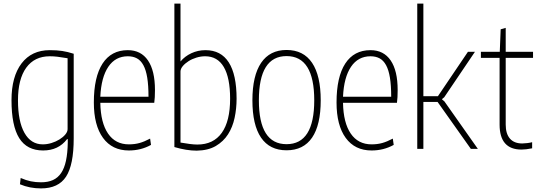

<svg xmlns="http://www.w3.org/2000/svg" viewBox="-20 -828 2994 1068"><path d="M208 220Q145 220 91 197L95 162Q125 175 151.5 180.5Q178 186 208 186Q247 186 274.5 173.5Q302 161 320 134.5Q338 108 347 66Q356 24 357 -35V-54H353Q305 9 220 9Q130 9 87 -59.5Q44 -128 44 -271Q44 -402 100 -475.5Q156 -549 257 -549Q296 -549 326 -544.5Q356 -540 390 -529V-58Q390 89 347.5 154.5Q305 220 208 220ZM218 -25Q242 -25 266.5 -32.5Q291 -40 311 -52.5Q331 -65 343.5 -80Q356 -95 356 -110V-504Q320 -510 299 -512.5Q278 -515 257 -515Q172 -515 126 -451.5Q80 -388 80 -270Q80 -153 116 -89Q152 -25 218 -25Z M697 9Q604 9 553 -61Q502 -131 502 -258Q502 -400 550.5 -474.5Q599 -549 691 -549Q764 -549 803 -492Q842 -435 842 -327Q842 -303 841 -287.5Q840 -272 838 -256H538Q540 -145 581 -85Q622 -25 697 -25Q729 -25 756 -32.5Q783 -40 815 -57L820 -22Q764 9 697 9ZM691 -515Q622 -515 582.5 -456.5Q543 -398 538 -290H806Q806 -353 799 -396Q792 -439 777.5 -465.5Q763 -492 741.5 -503.5Q720 -515 691 -515Z M1074 10Q1018 10 950 -10V-808H984V-486Q1008 -515 1044.5 -532Q1081 -549 1123 -549Q1209 -549 1252.5 -481Q1296 -413 1296 -279Q1296 -224 1285 -172.5Q1274 -121 1248.5 -81Q1223 -41 1180.5 -16Q1138 9 1074 10ZM1078 -24Q1167 -24 1213.5 -89Q1260 -154 1260 -279Q1260 -395 1225 -455Q1190 -515 1121 -515Q1097 -515 1072.5 -507.5Q1048 -500 1028.5 -487.5Q1009 -475 996.5 -460Q984 -445 984 -430V-35Q1013 -30 1036.5 -27Q1060 -24 1078 -24Z M1574 8Q1480 8 1432 -62.5Q1384 -133 1384 -270Q1384 -407 1432.5 -478.5Q1481 -550 1574 -550Q1668 -550 1716 -478.5Q1764 -407 1764 -270Q1764 -133 1716 -62.5Q1668 8 1574 8ZM1574 -26Q1728 -26 1728 -270Q1728 -516 1574 -516Q1420 -516 1420 -270Q1420 -26 1574 -26Z M2047 9Q1954 9 1903 -61Q1852 -131 1852 -258Q1852 -400 1900.5 -474.5Q1949 -549 2041 -549Q2114 -549 2153 -492Q2192 -435 2192 -327Q2192 -303 2191 -287.5Q2190 -272 2188 -256H1888Q1890 -145 1931 -85Q1972 -25 2047 -25Q2079 -25 2106 -32.5Q2133 -40 2165 -57L2170 -22Q2114 9 2047 9ZM2041 -515Q1972 -515 1932.5 -456.5Q1893 -398 1888 -290H2156Q2156 -353 2149 -396Q2142 -439 2127.5 -465.5Q2113 -492 2091.5 -503.5Q2070 -515 2041 -515Z M2301 -808H2335V-293H2416L2583 -540H2622L2451 -287L2439 -277V-275L2452 -264L2638 0H2599L2414 -261H2335V0H2301Z M2881 4Q2759 4 2759 -135V-506H2655V-540H2760L2765 -665L2793 -673V-540H2945V-506H2793V-135Q2793 -84 2816.5 -57Q2840 -30 2885 -30Q2896 -30 2912.5 -32Q2929 -34 2940 -37V-3Q2905 4 2881 4Z"/></svg>

Font: Encode Sans Compressed
Style: Thin
Weight: 100
Designer: Pablo Impallari, Andres Torresi
Foundry: Pablo Impallari, Andres Torresi
Version: Version 1.000; ttfautohint (v1.00) -l 8 -r 50 -G 200 -x 14 -